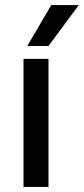

<svg xmlns="http://www.w3.org/2000/svg" viewBox="-20 -740 332 760"><path d="M172 -558H88L183 -720H292ZM172 0H73V-507H172Z"/></svg>

Font: Hind Kochi Medium
Style: Regular
Weight: 500
Designer: Dhruvi Tolia
Foundry: Indian Type Foundry
Version: Version 0.702;PS 1.0;hotconv 1.0.81;makeotf.lib2.5.63406